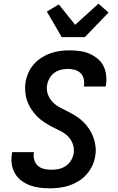

<svg xmlns="http://www.w3.org/2000/svg" viewBox="-20 -1017 640 1045"><path d="M252 8Q223 8 195.5 4.5Q168 1 142.5 -8.5Q117 -18 96 -34Q75 -50 61.5 -73Q48 -96 44 -123.5Q40 -151 45 -180L46 -189H165L164 -185Q161 -164 167 -145Q173 -126 187 -114Q201 -102 220.5 -97.5Q240 -93 260 -93Q280 -93 300.5 -97.5Q321 -102 338.5 -114Q356 -126 367 -144.5Q378 -163 381 -182Q385 -209 376 -233.5Q367 -258 349.5 -275.5Q332 -293 309 -304Q286 -315 264 -326.5Q242 -338 220.5 -352Q199 -366 182 -383.5Q165 -401 151 -421.5Q137 -442 128.5 -466Q120 -490 117.5 -516.5Q115 -543 119 -569Q123 -595 134 -620Q145 -645 163 -666Q181 -687 205 -702.5Q229 -718 254.5 -727Q280 -736 306 -739.5Q332 -743 357 -743Q385 -743 412.5 -739.5Q440 -736 464 -726Q488 -716 509 -699.5Q530 -683 542 -660Q554 -637 557.5 -610Q561 -583 557 -555L555 -546H436L437 -550Q440 -570 435.5 -588.5Q431 -607 418 -619.5Q405 -632 386.5 -637Q368 -642 349 -642Q330 -642 310.5 -637Q291 -632 275 -620Q259 -608 249 -590Q239 -572 236 -553Q232 -527 241 -502.5Q250 -478 267.5 -460.5Q285 -443 307.5 -431.5Q330 -420 352.5 -408.5Q375 -397 396 -383.5Q417 -370 434.5 -352.5Q452 -335 466 -314Q480 -293 488.5 -269Q497 -245 500 -219Q503 -193 498 -166Q494 -140 482 -114.5Q470 -89 451 -67.5Q432 -46 407.5 -31Q383 -16 357.5 -7.5Q332 1 305 4.5Q278 8 252 8ZM316 -815 235 -954 300 -993 389 -882 516 -997 543 -973 571 -949 442 -815Z"/></svg>

Font: Iosevka Extended
Style: Bold Italic
Weight: 700
Width: 7
Italic angle: -9°
Monospace: yes
Designer: Belleve Invis
Foundry: Belleve Invis
Version: Version 32.5.0; ttfautohint (v1.8.4)